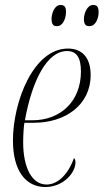

<svg xmlns="http://www.w3.org/2000/svg" viewBox="-20 -741 416 771"><path d="M339 -636C364 -636 376 -667 376 -692C376 -715 368 -721 354 -721C329 -721 317 -685 317 -665C317 -641 326 -636 339 -636ZM209 -636C233 -636 245 -667 245 -694C245 -715 237 -721 223 -721C198 -721 187 -685 187 -665C187 -641 196 -636 209 -636ZM162 10C235 10 283 -48 283 -88C283 -100 280 -104 277 -106C257 -49 217 0 167 0C108 0 73 -68 73 -170C73 -201 76 -240 78 -248H116C242 -248 344 -319 344 -440C344 -507 312 -546 253 -546C113 -546 32 -330 32 -177C32 -54 84 10 162 10ZM110 -258H80C109 -418 169 -536 249 -536C286 -536 305 -512 305 -454C305 -334 223 -258 110 -258Z"/></svg>

Font: Noto Serif Display ExtraCondensed ExtraLight
Style: Italic
Weight: 200
Width: 2
Italic angle: -12°
Designer: Monotype Design Team
Foundry: Monotype Imaging Inc.
Version: Version 2.009